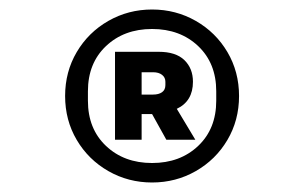

<svg xmlns="http://www.w3.org/2000/svg" viewBox="-20 -730 640 404"><path d="M117 -528Q117 -579 141.5 -620.5Q166 -662 208 -686Q250 -710 300 -710Q350 -710 392 -686Q434 -662 458.5 -620.5Q483 -579 483 -528Q483 -477 458.5 -435.5Q434 -394 392 -370Q350 -346 300 -346Q250 -346 208 -370Q166 -394 141.5 -435.5Q117 -477 117 -528ZM435 -518V-538Q435 -597 397 -633Q359 -669 300 -669Q241 -669 203 -633Q165 -597 165 -538V-518Q165 -459 203 -423Q241 -387 300 -387Q359 -387 397 -423Q435 -459 435 -518ZM278 -436H222V-621H314Q350 -621 368 -603.5Q386 -586 386 -558Q386 -517 352 -501L391 -436H330L300 -490H278ZM302 -531Q314 -531 321 -536Q328 -541 328 -551V-558Q328 -567 321 -572.5Q314 -578 302 -578H278V-531Z"/></svg>

Font: iA Writer Duo S
Style: Bold
Weight: 700
Designer: Mike Abbink, Paul van der Laan, Pieter van Rosmalen, Oliver Reichenstein
Foundry: Bold Monday and Information Architects Inc.
Version: Version 2.000